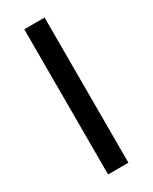

<svg xmlns="http://www.w3.org/2000/svg" viewBox="-151 -590 502 630"><g transform="rotate(-30 99.5 -275.0)"><path d="M61 0V-550H138V0Z"/></g></svg>

Font: Frank Ruhl Libre SemiBold
Style: Regular
Weight: 600
Designer: Yanek Iontef
Foundry: Fontef
Version: Version 6.003;gftools[0.9.30]